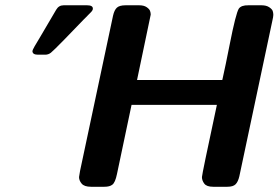

<svg xmlns="http://www.w3.org/2000/svg" viewBox="-20 -714 1065 734"><path d="M104 -519Q104 -524.9 136.2 -577.1Q168.5 -631.3 194.8 -676.8Q204.6 -693.8 223.1 -693.8H313Q335 -693.8 335 -681.2Q335 -679.2 334.5 -677.5Q334 -675.8 332.5 -673.3Q331.1 -670.9 329.6 -669.4Q328.1 -668 325 -664.6Q321.8 -661.1 318.4 -658Q314.9 -654.8 309.6 -648.9Q304.2 -643.1 298.8 -638.2Q268.1 -606 227.1 -564Q184.1 -520 174.6 -512.5Q165 -504.9 152.8 -504.9H125Q104 -504.9 104 -519ZM282.2 -37.1Q282.2 -37.1 286.1 -61L412.1 -653.8Q417 -675.8 427 -684.8Q437 -693.8 460 -693.8H512.2Q530.3 -693.8 540.8 -686.5Q551.3 -679.2 553.7 -672.1Q556.2 -665 556.2 -658.2Q556.2 -656.2 503.9 -408.2H829.1L830.1 -409.2Q842.3 -463.4 857.9 -543Q881.8 -664.1 893.1 -681.2Q902.8 -694.3 929.2 -693.8H980Q998 -693.8 1009 -686.5Q1020 -679.2 1022.5 -672.1Q1024.9 -665 1024.9 -657.2Q1024.9 -650.4 1021 -633.8L895 -40Q890.1 -19 880.6 -9.5Q871.1 0 849.1 0H794.9Q770 0 761 -12Q752 -23.9 752 -37.1Q752 -46.9 809.1 -313H482.9L427.2 -48.8Q420.4 -15.6 409.2 -7.8Q399.4 0 378.9 0H328.1Q302.2 0 292.2 -12Q282.2 -23.9 282.2 -37.1Z"/></svg>

Font: CMU Sans Serif
Style: BoldOblique
Weight: 700
Italic angle: -12°
Version: Version 0.7.0